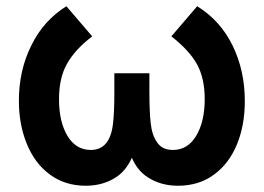

<svg xmlns="http://www.w3.org/2000/svg" viewBox="-20 -575 838 610"><path d="M252.4 15.1Q187 15.1 138.7 -20.3Q90.3 -55.7 64.9 -118.7Q40 -179.7 40 -254.9Q40 -351.6 79.6 -430.7Q118.2 -509.8 190.9 -555.2L272.9 -459.5Q217.3 -417 191.9 -370.6Q167.5 -326.2 167.5 -259.8Q167.5 -188 194.3 -143.3Q221.2 -98.6 268.6 -98.6Q329.1 -98.6 338.9 -181.2Q343.3 -216.8 343.3 -280.8V-342.3H454.6V-285.2Q454.6 -218.8 459 -182.1Q462.9 -145.5 479.5 -122.1Q495.6 -98.6 529.3 -98.6Q576.7 -98.6 603.5 -143.8Q630.4 -189 630.4 -259.8Q630.4 -326.2 606 -370.6Q581.5 -415 524.4 -459.5L606.4 -555.2Q680.7 -509.3 719.2 -429.7Q757.8 -350.6 757.8 -253.9Q757.8 -176.8 732.7 -116Q707.5 -55.2 660.2 -20.5Q612.3 15.1 545.4 15.1Q490.2 15.1 448.7 -12.2Q416.5 -33.2 398.9 -73.7Q380.4 -32.7 349.1 -12.2Q307.6 15.1 252.4 15.1Z"/></svg>

Font: Vela Sans Bd
Style: Bold
Weight: 700
Designer: Principal design: Mikhail Sharanda - project Manrope.
Design modification: Ravid Balaliev
Foundry: Mikhail Sharanda
Version: Version 1.001